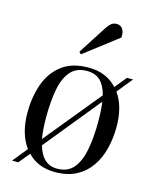

<svg xmlns="http://www.w3.org/2000/svg" viewBox="-117 -852 773 947"><g transform="rotate(15 269.5 -378.5)"><path d="M36 14 97 -61Q48 -128 48 -236Q48 -313 71 -379.5Q94 -446 146 -486.5Q198 -527 283 -527Q330 -527 366.5 -511.5Q403 -496 429 -467L478 -527H509L445 -448Q491 -384 491 -279Q491 -222 478 -169.5Q465 -117 436.5 -75.5Q408 -34 363 -10Q318 14 254 14Q167 14 114 -42L68 14ZM151 -127 385 -413Q373 -460 348 -484.5Q323 -509 279 -509Q226 -509 196 -474.5Q166 -440 154.5 -378.5Q143 -317 143 -236Q143 -205 145 -177.5Q147 -150 151 -127ZM260 -5Q314 -5 343.5 -40Q373 -75 385 -137.5Q397 -200 397 -280Q397 -339 391 -382L159 -97Q185 -5 260 -5ZM310 -734Q322 -753 333.5 -762Q345 -771 361 -771Q381 -771 391.5 -755.5Q402 -740 400 -712L228 -580L218 -591Z"/></g></svg>

Font: Literata 72pt
Style: Italic
Weight: 400
Italic angle: -2°
Designer: Latin by Veronika Burian and Jose Scaglione. Greek by Irene Vlachou. Cyrillic by Vera Evstafieva
Foundry: TypeTogether
Version: Version 3.002